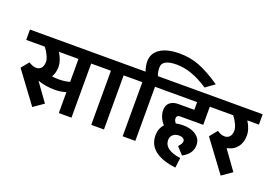

<svg xmlns="http://www.w3.org/2000/svg" viewBox="-157 -1388 2748 1918"><g transform="rotate(20 1217.0 -429.0)"><path d="M670.9 -575.2V0H536.1V-222.2Q478 -204.1 418.9 -204.1Q322.8 -204.1 234.9 -233.9L374 -41L266.1 34.2L22 -294.9L87.9 -376Q130.9 -347.2 167 -347.2Q202.1 -347.2 221.7 -370.6Q241.2 -394 241.2 -435.1Q241.2 -462.9 224.1 -500Q207 -537.1 178.2 -575.2H-20V-685.1H795.9V-575.2ZM328.1 -575.2Q376 -497.1 376 -433.1Q376 -367.2 347.2 -320.8Q385.3 -315.9 418.9 -315.9Q481.9 -315.9 536.1 -331.1V-575.2Z M1016.1 -575.2V0H880.9V-575.2H755.9V-685.1H1141.1V-575.2Z M1911.6 -806.2 1817.4 -737.8Q1717.3 -802.7 1636.5 -830.3Q1555.7 -857.9 1478.5 -857.9Q1324.7 -857.9 1324.7 -772.9Q1324.7 -726.1 1339.8 -685.1H1474.6V-575.2H1349.6V0H1214.8V-575.2H1089.8V-685.1H1209.5Q1189.5 -738.3 1189.5 -788.1Q1189.5 -874 1262.9 -923.1Q1336.4 -972.2 1470.7 -972.2Q1581.5 -972.2 1679.7 -934.6Q1777.8 -897 1911.6 -806.2Z M1649.4 -349.1Q1649.4 -327.1 1669.4 -301.8Q1706.5 -309.6 1743.2 -310.1Q1831.1 -310.1 1884.8 -271.5Q1938.5 -232.9 1938.5 -168.9Q1938.5 -123 1914.3 -86.9Q1890.1 -50.8 1837.4 -22L1768.6 -98.1Q1787.6 -118.2 1795.4 -132.6Q1803.2 -147 1803.2 -161.1Q1803.2 -178.2 1785.9 -189.2Q1768.6 -200.2 1743.2 -200.2Q1703.1 -200.2 1678.7 -178Q1654.3 -155.8 1654.3 -122.1Q1654.3 -16.1 1829.6 7.8L1816.4 113.8Q1668.5 95.7 1594 36.4Q1519.5 -22.9 1519.5 -122.1Q1519.5 -192.9 1564.5 -243.2Q1535.6 -275.4 1520.5 -312.3Q1505.4 -349.1 1505.4 -386.2Q1505.4 -437 1538.3 -465.1Q1571.3 -493.2 1630.4 -493.2H1797.4V-575.2H1423.3V-685.1H2023.4V-575.2H1932.1V-382.8H1685.5Q1667.5 -382.8 1658.4 -374Q1649.4 -365.2 1649.4 -349.1Z M2331.1 -575.2Q2378.9 -497.1 2378.9 -433.1Q2378.9 -356 2340.3 -306.9Q2301.8 -257.8 2231 -244.1L2377 -41L2269 34.2L2024.9 -294.9L2090.8 -376Q2133.8 -347.2 2169.9 -347.2Q2205.1 -347.2 2224.6 -370.6Q2244.1 -394 2244.1 -435.1Q2244.1 -462.9 2227.1 -500Q2210 -537.1 2181.2 -575.2H1982.9V-685.1H2454.1V-575.2Z"/></g></svg>

Font: Sarala
Style: Bold
Weight: 700
Designer: Andres Torresi
Foundry: Huerta Tipografica
Version: Version 1.004;PS 001.003;hotconv 1.0.70;makeotf.lib2.5.58329